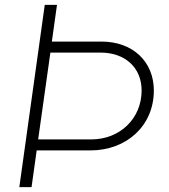

<svg xmlns="http://www.w3.org/2000/svg" viewBox="-20 -765 693 785"><path d="M59 0H109L130 -150H349C499 -150 609 -252 609 -395C609 -512 524 -595 395 -595H192L213 -745H163ZM136 -195 186 -550H391C492 -550 559 -488 559 -395C559 -281 471 -195 353 -195Z"/></svg>

Font: Mluvka ExtraLight
Style: Italic
Weight: 200
Italic angle: -8°
Designer: Modified by Jiří Krblich, Original typeface by Gumpita Rahayu
Foundry: Gumpita Rahayu & Jiří Krblich
Version: Version 2.000;Glyphs 3.1.1 (3134)